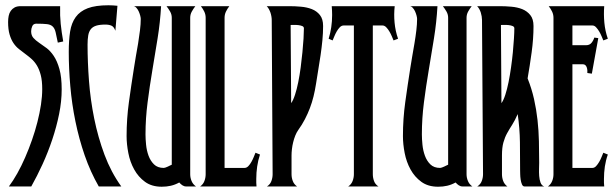

<svg xmlns="http://www.w3.org/2000/svg" viewBox="-20 -707 2336 728"><path d="M117.7 -617.2Q106.4 -617.2 102.3 -607.7Q98.1 -598.1 98.1 -588.4Q98.1 -572.8 106.7 -563.2Q115.2 -553.7 128.2 -544.9Q141.1 -536.1 156 -525.1Q170.9 -514.2 183.8 -494.9Q196.8 -475.6 205.3 -445.3Q213.9 -415 213.9 -368.2Q213.9 -322.8 204.1 -274.4Q194.3 -226.1 178.2 -178Q162.1 -129.9 141.4 -84.5Q120.6 -39.1 98.6 0H13.7Q29.8 -21.5 45.7 -49.8Q61.5 -78.1 75.4 -110.1Q89.4 -142.1 101.3 -176.3Q113.3 -210.4 121.8 -244.1Q130.4 -277.8 135.3 -309.8Q140.1 -341.8 140.1 -369.1Q140.1 -400.9 134.5 -422.4Q128.9 -443.8 119.9 -458.7Q110.8 -473.6 99.1 -483.9Q87.4 -494.1 75.4 -502.9Q63.5 -511.7 51.8 -521Q40 -530.3 31 -543.7Q22 -557.1 16.4 -576.2Q10.7 -595.2 10.7 -623.5Q10.7 -635.7 12.9 -646.7Q15.1 -657.7 20.8 -665.8Q26.4 -673.8 35.4 -678.7Q44.4 -683.6 58.6 -683.6H208Q207 -647.5 210.2 -616.5Q213.4 -585.4 219.7 -549.8L199.2 -545.4Q194.3 -570.3 190.9 -584.7Q187.5 -599.1 179.9 -606.4Q172.4 -613.8 158.2 -615.5Q144 -617.2 117.7 -617.2Z M417.5 -590.3Q412.1 -605.5 402.8 -609.6Q393.6 -613.8 379.4 -613.8Q357.9 -613.8 344.7 -609.6Q331.5 -605.5 324.2 -596.2Q316.9 -586.9 314.5 -572.5Q312 -558.1 312 -537.6Q312 -472.2 317.4 -400.4Q322.8 -328.6 337.2 -257.6Q351.6 -186.5 376.2 -120.4Q400.9 -54.2 439.9 0H354.5Q322.8 -55.2 301 -118.2Q279.3 -181.2 265.9 -247.1Q252.4 -313 246.6 -380.1Q240.7 -447.3 240.7 -510.3Q240.7 -554.2 245.8 -587.2Q251 -620.1 267.1 -642.3Q283.2 -664.6 312.7 -675.8Q342.3 -687 391.1 -687Q399.9 -687 408.4 -686.5Q417 -686 425.3 -685.1Z M590.8 -683.6Q587.4 -622.6 577.6 -561.8Q567.9 -501 557.6 -440.2Q547.4 -379.4 539.6 -318.6Q531.7 -257.8 531.7 -197.3Q531.7 -180.2 533.9 -158.2Q536.1 -136.2 543.2 -116.7Q550.3 -97.2 564 -83.7Q577.6 -70.3 601.1 -70.3Q603.5 -70.3 607.7 -71.8Q611.8 -73.2 616.5 -75.4Q621.1 -77.6 625 -79.6Q628.9 -81.5 631.3 -82.5V-639.6Q631.3 -652.3 625 -663.3Q618.7 -674.3 611.3 -683.6H720.7Q713.4 -674.3 707.3 -663.3Q701.2 -652.3 701.2 -639.6V-46.4Q701.2 -33.2 706.3 -20.8Q711.4 -8.3 723.1 0H686Q678.2 0 671.6 -4.4Q665 -8.8 659.7 -15.1Q643.6 -6.3 627.7 -2.7Q611.8 1 593.3 1Q555.2 1 529.8 -17.6Q504.4 -36.1 488.8 -64.5Q473.1 -92.8 466.6 -126.7Q460 -160.6 460 -190.9Q460 -256.3 468.8 -319.8Q477.5 -383.3 487.8 -448.2Q490.7 -468.8 495.1 -493.2Q499.5 -517.6 503.7 -542.5Q507.8 -567.4 510.7 -591.6Q513.7 -615.7 513.7 -635.3Q513.7 -640.1 511.5 -648.4Q509.3 -656.7 505.6 -664.6Q502 -672.4 496.6 -678Q491.2 -683.6 485.4 -683.6Z M738.8 0Q750.5 -8.3 755.1 -20.8Q759.8 -33.2 759.8 -46.4V-639.6Q759.8 -652.3 754.4 -663.3Q749 -674.3 741.7 -683.6H849.6Q842.3 -674.3 836.9 -663.3Q831.5 -652.3 831.5 -639.6V-70.3H907.2Q915 -70.3 921.6 -77.1Q928.2 -84 933.3 -93.3Q938.5 -102.5 942.4 -112.3Q946.3 -122.1 948.7 -127.9L965.8 -121.1Q958.5 -99.1 955.1 -75.7Q951.7 -52.2 951.7 -28.8Q951.7 -21.5 951.7 -14.2Q951.7 -6.8 952.6 0Z M1205.1 -608.4Q1205.1 -582 1202.4 -554.2Q1199.7 -526.4 1195.6 -498.3Q1191.4 -470.2 1186.8 -442.6Q1182.1 -415 1178.2 -388.7Q1174.3 -363.8 1168.7 -341.1Q1163.1 -318.4 1155 -297.1Q1147 -275.9 1136.2 -255.1Q1125.5 -234.4 1110.8 -213.9Q1104.5 -205.1 1099.6 -192.9Q1094.7 -180.7 1091.6 -167.7Q1088.4 -154.8 1086.9 -141.6Q1085.4 -128.4 1085.4 -117.7V-46.4Q1085.4 -33.2 1090.1 -20.8Q1094.7 -8.3 1106.4 0H992.2Q1004.4 -7.8 1009 -20.5Q1013.7 -33.2 1013.7 -46.4L1010.3 -631.8Q1010.3 -637.7 1009 -645Q1007.8 -652.3 1005.4 -659.4Q1002.9 -666.5 999.3 -672.9Q995.6 -679.2 991.2 -683.6H1078.1Q1098.6 -683.6 1121.1 -681.6Q1143.6 -679.7 1162.4 -672.4Q1181.2 -665 1193.1 -649.9Q1205.1 -634.8 1205.1 -608.4ZM1084 -315.9Q1091.8 -326.7 1098.6 -347.7Q1105.5 -368.7 1110.8 -395.3Q1116.2 -421.9 1120.1 -451.4Q1124 -481 1126.7 -509Q1129.4 -537.1 1130.9 -560.8Q1132.3 -584.5 1132.3 -599.6Q1132.3 -605.5 1126 -608.2Q1119.6 -610.8 1111.1 -611.8Q1102.5 -612.8 1094.2 -612.5Q1085.9 -612.3 1082 -612.3Z M1300.3 0Q1312 -7.8 1316.9 -20.5Q1321.8 -33.2 1321.8 -46.4V-610.4H1283.2Q1274.9 -610.4 1268.3 -603.5Q1261.7 -596.7 1256.6 -587.6Q1251.5 -578.6 1247.6 -569.1Q1243.7 -559.6 1241.2 -553.7L1226.1 -560.1Q1239.3 -602.5 1239.3 -649.9Q1239.3 -666.5 1237.8 -683.6H1476.6Q1473.1 -652.8 1476.1 -621.3Q1479 -589.8 1489.3 -560.1L1472.2 -553.7Q1469.7 -559.6 1465.8 -569.1Q1461.9 -578.6 1456.5 -587.6Q1451.2 -596.7 1444.6 -603.5Q1438 -610.4 1430.2 -610.4H1393.6V-46.4Q1393.6 -33.2 1398.2 -20.5Q1402.8 -7.8 1415 0Z M1638.7 -683.6Q1635.3 -622.6 1625.5 -561.8Q1615.7 -501 1605.5 -440.2Q1595.2 -379.4 1587.4 -318.6Q1579.6 -257.8 1579.6 -197.3Q1579.6 -180.2 1581.8 -158.2Q1584 -136.2 1591.1 -116.7Q1598.1 -97.2 1611.8 -83.7Q1625.5 -70.3 1648.9 -70.3Q1651.4 -70.3 1655.5 -71.8Q1659.7 -73.2 1664.3 -75.4Q1668.9 -77.6 1672.9 -79.6Q1676.8 -81.5 1679.2 -82.5V-639.6Q1679.2 -652.3 1672.9 -663.3Q1666.5 -674.3 1659.2 -683.6H1768.6Q1761.2 -674.3 1755.1 -663.3Q1749 -652.3 1749 -639.6V-46.4Q1749 -33.2 1754.2 -20.8Q1759.3 -8.3 1771 0H1733.9Q1726.1 0 1719.5 -4.4Q1712.9 -8.8 1707.5 -15.1Q1691.4 -6.3 1675.5 -2.7Q1659.7 1 1641.1 1Q1603 1 1577.6 -17.6Q1552.2 -36.1 1536.6 -64.5Q1521 -92.8 1514.4 -126.7Q1507.8 -160.6 1507.8 -190.9Q1507.8 -256.3 1516.6 -319.8Q1525.4 -383.3 1535.6 -448.2Q1538.6 -468.8 1543 -493.2Q1547.4 -517.6 1551.5 -542.5Q1555.7 -567.4 1558.6 -591.6Q1561.5 -615.7 1561.5 -635.3Q1561.5 -640.1 1559.3 -648.4Q1557.1 -656.7 1553.5 -664.6Q1549.8 -672.4 1544.4 -678Q1539.1 -683.6 1533.2 -683.6Z M1942.9 -274.4Q1932.6 -250.5 1922.1 -234.1Q1911.6 -217.8 1902.8 -201.9Q1894 -186 1888.7 -166.7Q1883.3 -147.5 1883.3 -117.7V-46.4Q1883.3 -33.2 1887.9 -20.8Q1892.6 -8.3 1903.8 0H1789.6Q1801.8 -7.8 1806.6 -20.5Q1811.5 -33.2 1811.5 -46.4L1807.6 -631.8Q1807.6 -637.7 1806.4 -645Q1805.2 -652.3 1803 -659.4Q1800.8 -666.5 1797.1 -672.9Q1793.5 -679.2 1789.1 -683.6H1876Q1896.5 -683.6 1918.9 -681.6Q1941.4 -679.7 1960 -672.4Q1978.5 -665 1990.7 -649.9Q2002.9 -634.8 2002.9 -608.4Q2002.9 -560.1 1995.8 -508.5Q1988.8 -457 1980.5 -409.7Q1996.1 -370.6 2004.9 -331.3Q2013.7 -292 2018.1 -252Q2022.5 -211.9 2023.4 -171.4Q2024.4 -130.9 2024.4 -89.8Q2024.4 -81.5 2023.9 -67.6Q2023.4 -53.7 2024.4 -39.8Q2025.4 -25.9 2029.5 -14.6Q2033.7 -3.4 2043.5 0H1968.8Q1962.4 0 1959 -8.1Q1955.6 -16.1 1954.1 -26.4Q1952.6 -36.6 1952.4 -46.4Q1952.1 -56.2 1952.1 -60.1Q1952.1 -113.8 1951.4 -167.5Q1950.7 -221.2 1942.9 -274.4ZM1881.3 -315.9Q1889.2 -326.7 1896 -347.7Q1902.8 -368.7 1908.2 -395.3Q1913.6 -421.9 1917.7 -451.4Q1921.9 -481 1924.6 -509Q1927.2 -537.1 1928.7 -560.8Q1930.2 -584.5 1930.2 -599.6Q1930.2 -605.5 1923.8 -608.2Q1917.5 -610.8 1908.9 -611.8Q1900.4 -612.8 1892.1 -612.5Q1883.8 -612.3 1879.4 -612.3Z M2057.6 0Q2068.8 -8.3 2073.7 -20.8Q2078.6 -33.2 2078.6 -46.4V-639.6Q2078.6 -652.3 2073.2 -663.3Q2067.9 -674.3 2060.5 -683.6H2271Q2268.6 -652.8 2271.5 -621.3Q2274.4 -589.8 2284.7 -560.1L2267.6 -553.7Q2265.1 -559.6 2261.2 -569.1Q2257.3 -578.6 2252 -587.6Q2246.6 -596.7 2240.2 -603.5Q2233.9 -610.4 2226.1 -610.4H2150.4V-535.6H2202.6Q2215.3 -535.6 2222.7 -544.4Q2230 -553.2 2233.4 -564.5L2248.5 -562.5L2224.1 -427.7L2207 -430.2Q2207.5 -435.1 2207 -440.7Q2206.5 -446.3 2204.8 -451.4Q2203.1 -456.5 2199.5 -460Q2195.8 -463.4 2189.5 -463.4H2150.4V-70.3H2226.1Q2233.9 -70.3 2240.2 -77.1Q2246.6 -84 2252 -93.3Q2257.3 -102.5 2261.2 -112.3Q2265.1 -122.1 2267.6 -127.9L2284.7 -121.1Q2276.9 -99.1 2273.4 -75.7Q2270 -52.2 2270 -28.8Q2270 -21.5 2270 -14.2Q2270 -6.8 2271 0Z"/></svg>

Font: XAYAX
Style: Regular
Weight: 400
Designer: Peter Wiegel
Foundry: Peter Wiegel
Version: Version 1.000 2009 initial release